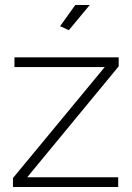

<svg xmlns="http://www.w3.org/2000/svg" viewBox="-20 -750 530 770"><path d="M256 -629 221 -645 282 -730H340ZM32 -36 400 -481H38V-520H456V-484L89 -39H454V0H32Z"/></svg>

Font: Oxford Sans
Style: Regular
Weight: 300
Designer: Matt McInerney, Pablo Impallari, Rodrigo Fuenzalida
Foundry: Matt McInerney, Pablo Impallari, Rodrigo Fuenzalida
Version: Version 3.000g; ttfautohint (v1.5) -l 8 -r 28 -G 28 -x 14 -D